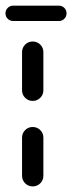

<svg xmlns="http://www.w3.org/2000/svg" viewBox="-40 -667 259 687"><path d="M-20.4 -619.3Q-20.4 -630.7 -12.4 -638.7Q-4.4 -646.7 6.7 -646.7H171.1Q182.2 -646.7 190.2 -638.7Q198.1 -630.7 198.1 -619.3Q198.1 -607.8 190.2 -599.8Q182.2 -591.9 171.1 -591.9H6.7Q-4.4 -591.9 -12.4 -599.8Q-20.4 -607.8 -20.4 -619.3ZM77 0Q61.1 0 50 -11.1Q38.9 -22.2 38.9 -38.1V-174.4Q38.9 -190.4 50 -201.5Q61.1 -212.6 77 -212.6Q93 -212.6 104.1 -201.5Q115.2 -190.4 115.2 -174.4V-38.1Q115.2 -22.2 104.1 -11.1Q93 0 77 0ZM77 -305.9Q61.1 -305.9 50 -317Q38.9 -328.1 38.9 -344.1V-480.4Q38.9 -496.3 50 -507.4Q61.1 -518.5 77 -518.5Q93 -518.5 104.1 -507.4Q115.2 -496.3 115.2 -480.4V-344.1Q115.2 -328.1 104.1 -317Q93 -305.9 77 -305.9Z"/></svg>

Font: 26F Galaxy Sans
Style: Bold
Weight: 700
Designer: C₂₉H₂₅N₃O₅
Version: Version 1.100